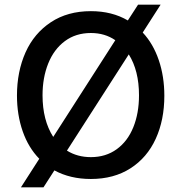

<svg xmlns="http://www.w3.org/2000/svg" viewBox="-20 -763 783 826"><path d="M90 -538Q127 -620 199 -667.5Q271 -715 371 -715Q462 -715 530 -675L574 -743H671L594 -623Q639 -575 663 -504.5Q687 -434 687 -351Q687 -247 650 -166Q613 -85 541.5 -39Q470 7 371 7Q282 7 214 -30L167 43H70L149 -80Q102 -128 77.5 -198.5Q53 -269 53 -352Q53 -455 90 -538ZM209 -174 476 -590Q431 -621 371 -621Q306 -621 259 -586Q212 -551 187.5 -490Q163 -429 163 -353Q163 -246 209 -174ZM371 -87Q435 -87 482 -121Q529 -155 553.5 -215.5Q578 -276 578 -353Q578 -459 534 -529L268 -115Q313 -87 371 -87Z"/></svg>

Font: Lopes Sans Medium
Style: Regular
Weight: 500
Designer: Gabriel Lam, Diego Maldonado
Foundry: TypeRant, Foresti Design
Version: Version 4.000